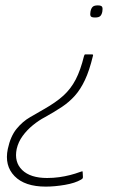

<svg xmlns="http://www.w3.org/2000/svg" viewBox="-20 -502 482 713"><path d="M321 -300Q325 -300 325.5 -298.5Q326 -297 325 -294Q312 -240 295.5 -205Q279 -170 258 -146.5Q237 -123 210 -105Q183 -87 147 -67Q124 -55 102 -37Q80 -19 64 3Q48 25 42 51Q32 100 62.5 129.5Q93 159 155 159Q178 159 199.5 156Q221 153 240.5 148Q260 143 276 137Q284 134 285.5 134Q287 134 287 138L288 156Q288 158 287 160Q286 162 281 165Q259 178 221 184.5Q183 191 150 191Q72 191 34 152Q-4 113 9 51Q19 4 41.5 -23.5Q64 -51 92 -67Q120 -83 144 -97Q188 -122 215.5 -147Q243 -172 261 -206.5Q279 -241 292 -294Q293 -297 294 -298.5Q295 -300 296 -300ZM360 -459Q358 -448 352.5 -442.5Q347 -437 333 -437Q319 -437 316.5 -442.5Q314 -448 316 -459Q318 -470 323.5 -476Q329 -482 343 -482Q357 -482 359.5 -476Q362 -470 360 -459Z"/></svg>

Font: Glory Thin
Style: Italic
Weight: 100
Italic angle: -12°
Designer: Robert Leuschke
Foundry: Robert Leuschke
Version: Version 1.011